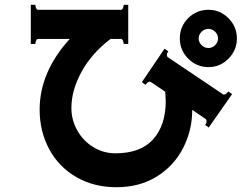

<svg xmlns="http://www.w3.org/2000/svg" viewBox="-20 -760 1040 804"><path d="M733 -599Q733 -649 768 -684Q803 -719 853 -719Q902 -719 937 -683.5Q972 -648 972 -599Q972 -550 937 -514.5Q902 -479 853 -479Q803 -479 768 -514.5Q733 -550 733 -599ZM893 -599Q893 -615 881 -627Q869 -639 853 -639Q836 -639 824 -627Q812 -615 812 -599Q812 -583 824 -571Q836 -559 853 -559Q869 -559 881 -571Q893 -583 893 -599ZM952 -366 854 -226 839 -237Q842 -240 843.5 -244.5Q845 -249 845 -254Q845 -258 842 -261L785 -300Q785 -215 747 -140.5Q709 -66 637 -21Q565 24 467 24Q373 24 299.5 -18.5Q226 -61 186 -135.5Q146 -210 146 -301Q146 -458 272 -597H139Q134 -597 131 -589.5Q128 -582 128 -576H109V-740H128Q128 -734 131 -726.5Q134 -719 139 -719H487Q492 -719 495 -726.5Q498 -734 498 -740H517V-576H498Q498 -582 495 -589.5Q492 -597 487 -597H443Q364 -537 321.5 -459.5Q279 -382 279 -308Q279 -257 304 -213Q329 -169 371.5 -143.5Q414 -118 463 -118Q569 -118 621.5 -177Q674 -236 674 -336Q674 -348 672 -376L611 -417Q610 -418 607 -418Q602 -418 597 -413.5Q592 -409 589 -405L574 -416L669 -556L685 -545Q682 -542 680.5 -537.5Q679 -533 679 -528Q679 -524 682 -521L914 -365Q915 -364 918 -364Q923 -364 928 -368.5Q933 -373 936 -377Z"/></svg>

Font: Aoboshi One
Style: Regular
Weight: 400
Designer: IKIMOJI
Foundry: Natsumi Matsuba
Version: Version 1.000; ttfautohint (v1.8.3)